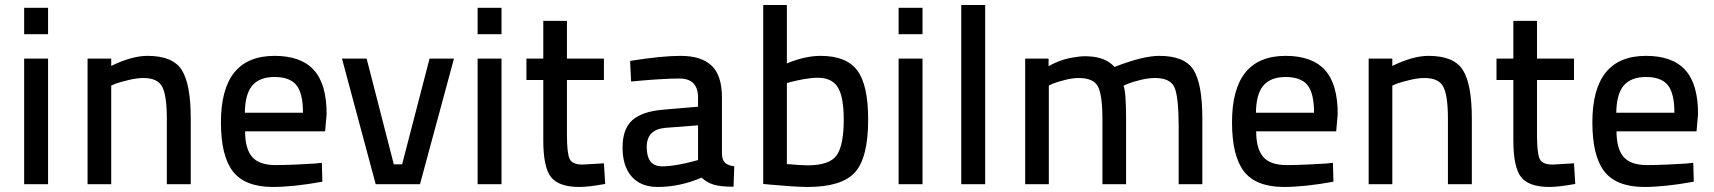

<svg xmlns="http://www.w3.org/2000/svg" viewBox="-20 -732 6810 763"><path d="M76 0V-499H171V0ZM76 -596V-701H171V-596Z M422 0H328V-499H422V-470Q504 -510 566 -510Q667 -510 702.5 -453.5Q738 -397 738 -261V0H643V-260Q643 -351 625 -386.5Q607 -422 550 -422Q525 -422 493 -414.5Q461 -407 441 -400L422 -392Z M1075 -76Q1109 -76 1155 -78Q1201 -80 1230 -82L1259 -85L1261 -10Q1147 11 1062 11Q952 10 905 -51.5Q858 -113 858 -246Q858 -510 1071 -510Q1176 -510 1227 -454Q1278 -398 1278 -279L1272 -210H954Q954 -141 982 -108.5Q1010 -76 1075 -76ZM953 -284H1184Q1184 -361 1158 -393.5Q1132 -426 1071 -426Q1012 -426 983 -392.5Q954 -359 953 -284Z M1339 -499H1437L1545 -79H1578L1687 -499H1784L1649 0H1473Z M1878 0V-499H1973V0ZM1878 -596V-701H1973V-596Z M2380 -414H2233V-196Q2233 -124 2243.5 -101Q2254 -78 2295 -78L2380 -83L2385 -1Q2318 11 2283 11Q2201 11 2170 -28Q2139 -67 2139 -174V-414H2072V-499H2139V-649H2233V-499H2380Z M2849 -345V-119Q2850 -95 2862 -84.5Q2874 -74 2898 -71L2895 10Q2844 10 2817 2Q2790 -6 2768 -26Q2681 11 2594 11Q2527 11 2490.5 -30Q2454 -71 2454 -146Q2454 -220 2493 -254.5Q2532 -289 2614 -296L2754 -308V-344Q2754 -420 2680 -420Q2647 -420 2599 -417Q2551 -414 2520 -411L2488 -408L2484 -490Q2609 -510 2685 -510Q2767 -510 2808 -471Q2849 -432 2849 -345ZM2754 -234 2625 -224Q2550 -218 2550 -148Q2550 -71 2611 -71Q2639 -71 2675 -77.5Q2711 -84 2732 -90L2754 -96Z M3241 -510Q3343 -510 3386.5 -452.5Q3430 -395 3430 -257Q3430 -105 3377.5 -47Q3325 11 3189 11Q3164 11 3120 8Q3076 5 3044 2L3013 -1V-712H3107V-480Q3179 -510 3241 -510ZM3189 -75Q3277 -75 3305 -115Q3333 -155 3333 -257Q3333 -347 3309.5 -385Q3286 -423 3230 -423Q3205 -423 3174.5 -417.5Q3144 -412 3126 -407L3107 -402V-80Q3166 -75 3189 -75Z M3551 0V-499H3646V0ZM3551 -596V-701H3646V-596Z M3800 0V-712H3895V0Z M4148 0H4054V-499H4147V-469Q4198 -498 4254 -505Q4283 -510 4307 -508Q4374 -505 4409 -466Q4522 -510 4587 -510Q4687 -510 4722.5 -455Q4758 -400 4758 -261V0H4664V-227Q4664 -344 4648 -383Q4632 -422 4570 -422Q4544 -422 4513 -414.5Q4482 -407 4464.5 -400Q4447 -393 4445 -391Q4455 -366 4455 -259V0H4361V-257Q4361 -353 4343.5 -387.5Q4326 -422 4267 -422Q4243 -422 4213 -414.5Q4183 -407 4165 -400L4148 -392Z M5093 -76Q5127 -76 5173 -78Q5219 -80 5248 -82L5277 -85L5279 -10Q5165 11 5080 11Q4970 10 4923 -51.5Q4876 -113 4876 -246Q4876 -510 5089 -510Q5194 -510 5245 -454Q5296 -398 5296 -279L5290 -210H4972Q4972 -141 5000 -108.5Q5028 -76 5093 -76ZM4971 -284H5202Q5202 -361 5176 -393.5Q5150 -426 5089 -426Q5030 -426 5001 -392.5Q4972 -359 4971 -284Z M5513 0H5419V-499H5513V-470Q5595 -510 5657 -510Q5758 -510 5793.5 -453.5Q5829 -397 5829 -261V0H5734V-260Q5734 -351 5716 -386.5Q5698 -422 5641 -422Q5616 -422 5584 -414.5Q5552 -407 5532 -400L5513 -392Z M6235 -414H6088V-196Q6088 -124 6098.5 -101Q6109 -78 6150 -78L6235 -83L6240 -1Q6173 11 6138 11Q6056 11 6025 -28Q5994 -67 5994 -174V-414H5927V-499H5994V-649H6088V-499H6235Z M6525 -76Q6559 -76 6605 -78Q6651 -80 6680 -82L6709 -85L6711 -10Q6597 11 6512 11Q6402 10 6355 -51.5Q6308 -113 6308 -246Q6308 -510 6521 -510Q6626 -510 6677 -454Q6728 -398 6728 -279L6722 -210H6404Q6404 -141 6432 -108.5Q6460 -76 6525 -76ZM6403 -284H6634Q6634 -361 6608 -393.5Q6582 -426 6521 -426Q6462 -426 6433 -392.5Q6404 -359 6403 -284Z"/></svg>

Font: TitilliumText22L Lt
Style: Medium
Weight: 500
Designer: Campivisivi
Foundry: Campivisivi
Version: 1.000